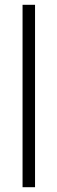

<svg xmlns="http://www.w3.org/2000/svg" viewBox="-20 -780 239 800"><path d="M126 0H74V-760H126Z"/></svg>

Font: Noto Sans Bengali Condensed Light
Style: Regular
Weight: 300
Width: 3
Designer: Jelle Bosma - Monotype Design Team
Foundry: Monotype Imaging Inc.
Version: Version 2.003